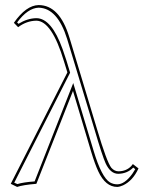

<svg xmlns="http://www.w3.org/2000/svg" viewBox="-20 -718 571 750"><path d="M521 -60.1Q499 -12.2 460.9 5.9Q448.2 11.7 438 12.2Q392.1 12.2 363.8 -48.8Q350.6 -77.1 335.9 -126L265.1 -362.8L122.1 0Q69.3 4.4 46.9 12.2L22 0L243.2 -435.1L230 -478Q182.6 -636.2 122.1 -637.2Q84 -636.7 50.8 -611.8L34.2 -628.9Q82 -697.3 130.9 -698.2Q212.9 -698.2 251 -571.8Q251.5 -569.8 252 -568.8L358.9 -213.9Q397.5 -84 415 -62.5Q426.8 -49.3 441.9 -48.8Q473.1 -48.8 492.7 -69.3Q496.1 -73.2 499 -77.1ZM508.3 -57.1 500.5 -63.5Q477.1 -39.6 441.9 -39.1Q411.6 -39.1 392.6 -80.1Q379.9 -107.9 349.6 -210.9L242.2 -565.9Q204.6 -686.5 130.9 -688Q88.4 -686.5 46.9 -630.4L52.2 -625Q86.9 -646.5 122.1 -647Q181.2 -647 224.6 -525.9Q232.4 -504.4 239.7 -481L253.9 -434.1L35.6 -4.4L47.9 1Q71.8 -6.3 115.2 -9.3L266.1 -393.6L345.7 -128.9Q377 -24.9 409.7 -5.4Q422.9 2 438 2Q466.8 2 496.6 -38.6Q503.4 -48.3 508.3 -57.1Z"/></svg>

Font: Linux Biolinum Outline O
Style: Bold
Weight: 700
Designer: Philipp H. Poll
Foundry: Philipp H. Poll
Version: Version 0.9.2